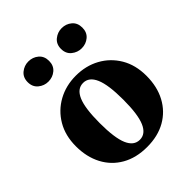

<svg xmlns="http://www.w3.org/2000/svg" viewBox="-206 -841 977 977"><g transform="rotate(-45 282.5 -353.0)"><path d="M402.5 -575.4Q372.8 -575.4 349.1 -594.6Q325.5 -613.8 325.5 -647.9Q325.5 -682.1 349.1 -701.3Q372.8 -720.5 402.5 -720.5Q433.7 -720.5 456.5 -701.3Q479.3 -682.1 479.3 -647.9Q479.3 -613.8 456.5 -594.6Q433.7 -575.4 402.5 -575.4ZM162.8 -575.4Q133 -575.4 109.5 -594.6Q86 -613.8 86 -647.9Q86 -682.1 109.5 -701.3Q133 -720.5 162.8 -720.5Q194 -720.5 216.9 -701.3Q239.8 -682.1 239.8 -647.9Q239.8 -613.8 216.9 -594.6Q194 -575.4 162.8 -575.4ZM282.7 15.2Q204.7 15.2 147.5 -17.4Q90.4 -49.9 59.5 -108.5Q28.7 -167.2 28.7 -243.7Q28.7 -320.9 62.4 -378Q96.1 -435.1 153.7 -466.8Q211.2 -498.5 282.7 -498.5Q354.1 -498.5 411.5 -467.2Q468.9 -435.8 502.8 -378.7Q536.6 -321.6 536.6 -243.7Q536.6 -165.7 505.3 -107.5Q474 -49.2 417.3 -17Q360.6 15.2 282.7 15.2ZM282.7 -37.1Q324.6 -37.1 345.9 -86Q367.3 -135 367.3 -241.5Q367.3 -348.3 345.9 -397.3Q324.6 -446.3 282.7 -446.3Q240.2 -446.3 219.1 -397.3Q198 -348.3 198 -241.5Q198 -135 219.1 -86Q240.2 -37.1 282.7 -37.1Z"/></g></svg>

Font: Adobe Variable Font Prototype
Style: Regular
Weight: 389
Designer: Frank Grießhammer
Foundry: Adobe
Version: Version 1.004;hotconv 1.0.113;makeotfexe 2.5.65598